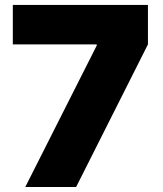

<svg xmlns="http://www.w3.org/2000/svg" viewBox="-20 -747 651 767"><path d="M81 0 366.5 -565.3V-569.6H31.2V-727.3H571V-569.6L284.1 0Z"/></svg>

Font: Inter P Black
Style: Regular
Weight: 900
Designer: Rasmus Andersson
Foundry: rsms
Version: Version 3.018;git-588b23468